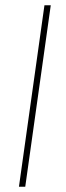

<svg xmlns="http://www.w3.org/2000/svg" viewBox="-20 -710 250 730"><path d="M173 -690 76 0H52L149 -690Z"/></svg>

Font: Exo 2 Thin
Style: Italic
Weight: 250
Italic angle: -8°
Designer: Natanael Gama
Foundry: Natanael Gama
Version: Version 2.010